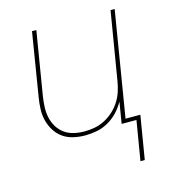

<svg xmlns="http://www.w3.org/2000/svg" viewBox="-108 -620 815 902"><g transform="rotate(-15 300.0 -169.0)"><path d="M464 192 496 0H424L441 -104Q426 -77 405 -55Q384 -33 357.5 -18Q331 -3 302 2.5Q273 8 245 8Q216 8 188 1.5Q160 -5 138 -20.5Q116 -36 101.5 -59Q87 -82 80 -109Q73 -136 74 -165Q75 -194 80 -223L130 -530H151L100 -220Q96 -194 95 -168Q94 -142 99.5 -117.5Q105 -93 118 -72Q131 -51 150.5 -37Q170 -23 195 -17Q220 -11 246 -11Q271 -11 296 -15.5Q321 -20 344.5 -32Q368 -44 388 -62Q408 -80 422.5 -102.5Q437 -125 445 -149.5Q453 -174 457 -199L512 -530H532L448 -19H520L485 192Z"/></g></svg>

Font: Iosevka Curly Thin Extended
Style: Italic
Weight: 100
Width: 7
Italic angle: -9°
Monospace: yes
Designer: Belleve Invis
Foundry: Belleve Invis
Version: Version 11.1.0; ttfautohint (v1.8.3)